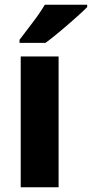

<svg xmlns="http://www.w3.org/2000/svg" viewBox="-20 -786 386 806"><path d="M226 0H67V-549H226ZM346 -756Q328 -738 296.5 -710Q265 -682 231 -653.5Q197 -625 171 -606H62V-619Q87 -652 117.5 -692Q148 -732 168 -766H346Z"/></svg>

Font: Noto Sans Gujarati SemiCondensed ExtraBold
Style: Regular
Weight: 800
Width: 4
Designer: Jelle Bosma - Monotype Design Team, Universal Thirst
Foundry: Monotype Imaging Inc.
Version: Version 2.106; ttfautohint (v1.8.4.7-5d5b)